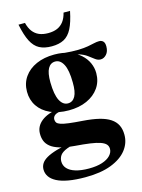

<svg xmlns="http://www.w3.org/2000/svg" viewBox="-137 -768 815 1101"><g transform="rotate(-15 270.0 -218.0)"><path d="M230.5 254Q172 254 130 246.5Q88 239 61 224.8Q34 210.5 21.2 191.2Q8.5 172 8.5 149Q8.5 130.5 18 114.8Q27.5 99 50.2 85.5Q73 72 112.8 60.2Q152.5 48.5 212.5 38H259V47Q202 55 171.8 67Q141.5 79 130.2 95Q119 111 119 131Q119 155.5 135.5 173.5Q152 191.5 184 201.2Q216 211 262.5 211Q309 211 341.2 200.5Q373.5 190 390.5 172Q407.5 154 407.5 133Q407.5 116.5 397.5 105.5Q387.5 94.5 365.5 86.8Q343.5 79 306.8 73.8Q270 68.5 216 64.5Q163.5 60 129.2 49.8Q95 39.5 75.8 23.8Q56.5 8 49 -12Q41.5 -32 42 -55.5Q42.5 -98.5 78.8 -127.5Q115 -156.5 184 -166L198.5 -149.5Q167.5 -146.5 155 -136.8Q142.5 -127 142.5 -112Q142.5 -100.5 148.2 -92.8Q154 -85 170.2 -79.5Q186.5 -74 217.5 -70Q248.5 -66 299 -62.5Q354.5 -58.5 394.2 -48.8Q434 -39 459.2 -22.2Q484.5 -5.5 496.5 18.8Q508.5 43 508.5 75.5Q509 125 477.5 165.5Q446 206 384 230Q322 254 230.5 254ZM238 -141Q175 -141 128.8 -162Q82.5 -183 57.5 -220.2Q32.5 -257.5 32.5 -306Q32.5 -356 58.8 -393.5Q85 -431 131.5 -451.5Q178 -472 238 -472Q288.5 -472 326.8 -458.2Q365 -444.5 391.2 -421Q417.5 -397.5 430.8 -368Q444 -338.5 444 -307Q444 -257.5 417.8 -220Q391.5 -182.5 345.2 -161.8Q299 -141 238 -141ZM244 -181Q271.5 -181.5 286.2 -208Q301 -234.5 300 -290Q299.5 -363.5 281.2 -398Q263 -432.5 232.5 -432Q205 -431.5 190.2 -405.2Q175.5 -379 176 -323.5Q177 -250 195.2 -215.2Q213.5 -180.5 244 -181ZM306.5 -439.5 291 -466.5Q344 -461.5 379.2 -462.5Q414.5 -463.5 437.8 -467.8Q461 -472 476.8 -475.8Q492.5 -479.5 506.5 -479.5Q521.5 -479.5 530.5 -470.2Q539.5 -461 539.5 -440Q539.5 -410 524 -393Q508.5 -376 489.5 -376Q472.5 -376 457.5 -387.5Q442.5 -399 423.5 -413Q404.5 -427 376.8 -436Q349 -445 306.5 -439.5ZM238 -599.5Q269 -599.5 291.8 -609.2Q314.5 -619 329.8 -639.2Q345 -659.5 352.5 -690.5H391Q378 -626 359 -589Q340 -552 310.8 -536.5Q281.5 -521 238 -521Q194.5 -521 165.2 -536.5Q136 -552 117 -589Q98 -626 85 -690.5H123.5Q131 -659.5 146.2 -639.2Q161.5 -619 184.2 -609.2Q207 -599.5 238 -599.5Z"/></g></svg>

Font: Newsreader 36pt
Style: Bold
Weight: 700
Designer: Hugues Gentile
Foundry: Production Type
Version: Version 1.003